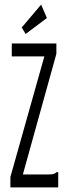

<svg xmlns="http://www.w3.org/2000/svg" viewBox="-20 -811 290 831"><path d="M25 -45 172 -567H31V-623H224V-578L79 -56H188Q205 -56 212 -58Q219 -60 225 -66H232V0H25ZM91 -664 74 -692 158 -791 183 -733Z"/></svg>

Font: Inconsolata UltraCondensed
Style: Regular
Weight: 400
Width: 1
Monospace: yes
Designer: Raph Levien, Cyreal, Brenton Simpson
Foundry: Raph Levien, Cyreal, Google
Version: Version 3.000; ttfautohint (v1.8.2.53-6de2)